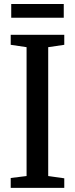

<svg xmlns="http://www.w3.org/2000/svg" viewBox="-20 -912 364 932"><path d="M109 -57.5V-683L32 -694.5V-743H292V-694.5L214 -683V-57.5L292 -46.5V0H32V-48ZM289.5 -892.5V-826H34.5V-892.5Z"/></svg>

Font: Merriweather 24pt SemiCondensed
Style: Regular
Weight: 400
Width: 4
Designer: Eben Sorkin
Foundry: Eben Sorkin
Version: Version 2.100